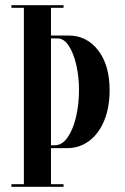

<svg xmlns="http://www.w3.org/2000/svg" viewBox="-20 -720 481 740"><path d="M24 0V-10H72V-690H24V-700H225V-690H176.5V-583H245Q314.5 -583 358.5 -525.8Q402.5 -468.5 402.5 -372.5Q402.5 -306 381.8 -255.5Q361 -205 323.8 -177Q286.5 -149 238 -149H176.5V-10H225V0ZM201.5 -572H176.5V-160H190.5Q219.5 -160 240.8 -190.8Q262 -221.5 273.2 -270.2Q284.5 -319 284.5 -373Q284.5 -423.5 274.2 -469Q264 -514.5 245.2 -543.2Q226.5 -572 201.5 -572Z"/></svg>

Font: Imbue 100pt SemiBold
Style: Regular
Weight: 600
Designer: Tyler Finck
Foundry: Etcetera Type Company
Version: Version 1.102; ttfautohint (v1.8.3)